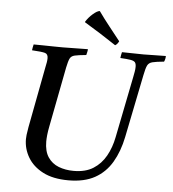

<svg xmlns="http://www.w3.org/2000/svg" viewBox="-60 -966 933 1033"><g transform="rotate(5 406.0 -450.0)"><path d="M348 11Q264 11 209.5 -17.5Q155 -46 128 -92Q101 -138 101 -190Q101 -198 102.5 -213Q104 -228 109 -255L171 -581Q175 -599 177 -611.5Q179 -624 179 -634Q179 -656 162.5 -661Q146 -666 92 -669Q94 -685 98 -701Q118 -701 147.5 -700.5Q177 -700 207 -699.5Q237 -699 255 -699Q282 -699 322 -700Q362 -701 391 -701Q391 -694 389 -685.5Q387 -677 385 -669Q342 -665 323 -660.5Q304 -656 297 -641.5Q290 -627 283 -593L221 -272Q215 -242 213 -221.5Q211 -201 211 -187Q211 -134 232.5 -102Q254 -70 290.5 -56Q327 -42 371 -42Q435 -42 477 -68.5Q519 -95 544.5 -140.5Q570 -186 581 -243L647 -573Q650 -589 652.5 -602.5Q655 -616 655 -629Q655 -646 648.5 -653.5Q642 -661 623.5 -664Q605 -667 569 -669Q571 -685 575 -701Q598 -701 634 -700Q670 -699 692 -699Q714 -699 748 -700Q782 -701 812 -701Q812 -684 805 -670Q762 -666 742.5 -661Q723 -656 715.5 -640.5Q708 -625 701 -589L632 -248Q616 -169 581.5 -110.5Q547 -52 490 -20.5Q433 11 348 11ZM363 -844V-847Q378 -871 400.5 -890.5Q423 -910 437 -911Q464 -873 494.5 -834.5Q525 -796 555 -758Q551 -750 546.5 -744.5Q542 -739 535 -735Q493 -763 449 -791Q405 -819 363 -844Z"/></g></svg>

Font: Tiro Kannada
Style: Italic
Weight: 400
Italic angle: -11°
Designer: Kannada: John Hudson & Fiona Ross, assisted by Kaja Sojewska. Latin: John Hudson with Paul Hanslow, assisted by Kaja Soj
Foundry: Tiro Typeworks Ltd.
Version: Version 1.52